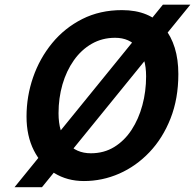

<svg xmlns="http://www.w3.org/2000/svg" viewBox="-20 -761 833 820"><path d="M368.2 -106.4Q424.3 -106.4 468 -133.3Q511.7 -160.2 542 -206.5Q572.3 -252.9 588.1 -311.8Q604 -370.6 604 -435.1Q604 -513.7 568.6 -556.6Q533.2 -599.6 471.7 -599.6Q416.5 -599.6 371.8 -574Q327.1 -548.3 295.4 -503.4Q263.7 -458.5 246.8 -400.4Q230 -342.3 230 -277.3Q230 -195.8 267.3 -151.1Q304.7 -106.4 368.2 -106.4ZM741.7 -444.8Q741.7 -339.8 708.5 -255.4Q675.3 -170.9 618.4 -111.1Q561.5 -51.3 489.3 -19.5Q417 12.2 338.4 12.2Q267.1 12.2 211.7 -22Q156.2 -56.2 124.8 -118.2Q93.3 -180.2 93.3 -263.2Q93.3 -349.6 121.3 -430.7Q149.4 -511.7 202.6 -576.7Q255.9 -641.6 331.3 -679.7Q406.7 -717.8 501 -717.8Q619.6 -717.8 680.7 -643.3Q741.7 -568.8 741.7 -444.8ZM675.8 -741.2H793L159.2 38.6H42Z"/></svg>

Font: Andika
Style: Bold Italic
Weight: 700
Italic angle: -14°
Designer: Victor Gaultney, Annie Olsen, Julie Remington, Don Collingsworth, Eric Hays, Becca Hirsbrunner
Foundry: SIL International
Version: Version 6.101